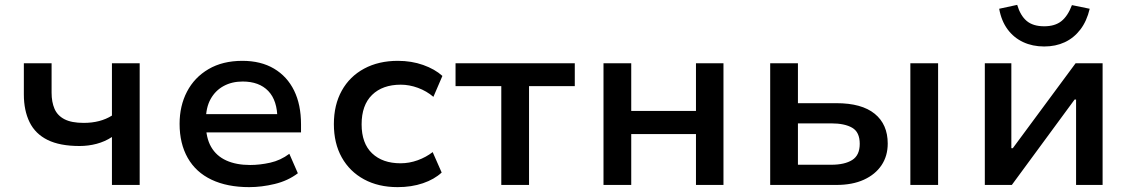

<svg xmlns="http://www.w3.org/2000/svg" viewBox="-20 -760 4647 789"><path d="M440 0V-197Q411 -178 377 -169Q343 -160 307 -160Q226 -160 175.5 -185Q125 -210 101.5 -258Q78 -306 78 -372V-500H192V-379Q192 -341 204 -313Q216 -285 245 -270Q274 -255 324 -255Q358 -255 387 -262.5Q416 -270 440 -285V-500H554V0Z M1004 9Q914 9 849.5 -21.5Q785 -52 751.5 -111Q718 -170 718 -251Q718 -325 748.5 -383.5Q779 -442 837 -476Q895 -510 976 -510Q1052 -510 1106 -478Q1160 -446 1188.5 -388Q1217 -330 1217 -249V-216H805V-291H1138L1120 -270Q1120 -347 1082.5 -386Q1045 -425 977 -425Q933 -425 899 -406.5Q865 -388 845.5 -353Q826 -318 826 -266V-252Q826 -194 847.5 -156.5Q869 -119 910 -100.5Q951 -82 1008 -82Q1048 -82 1090.5 -91.5Q1133 -101 1169 -128L1204 -48Q1163 -17 1109 -4Q1055 9 1004 9Z M1614 9Q1535 9 1476 -23Q1417 -55 1384.5 -113Q1352 -171 1352 -250Q1352 -329 1384.5 -387.5Q1417 -446 1476.5 -478Q1536 -510 1615 -510Q1671 -510 1719 -493Q1767 -476 1798 -448L1761 -362Q1733 -386 1697.5 -399Q1662 -412 1627 -412Q1552 -412 1509 -370Q1466 -328 1466 -249Q1466 -171 1509 -130Q1552 -89 1626 -89Q1662 -89 1696.5 -101.5Q1731 -114 1758 -135L1795 -51Q1765 -23 1718 -7Q1671 9 1614 9Z M2040 0V-406H1852V-500H2342V-406H2154V0Z M2460 0V-500H2574V-304H2840V-500H2953V0H2840V-209H2574V0Z M3145 0V-500H3259V-336H3417Q3521 -336 3574.5 -292.5Q3628 -249 3628 -170Q3628 -119 3602.5 -81Q3577 -43 3530 -21.5Q3483 0 3417 0ZM3259 -83H3396Q3451 -83 3482 -102.5Q3513 -122 3513 -169Q3513 -217 3482 -235Q3451 -253 3396 -253H3259ZM3721 0V-500H3835V0Z M4027 0V-500H4136V-151H4142L4400 -500H4511V0H4402V-351H4396L4138 0ZM4271 -569Q4223 -569 4184.5 -587Q4146 -605 4120.5 -639.5Q4095 -674 4086 -724L4160 -740Q4173 -696 4199 -674Q4225 -652 4271 -652Q4315 -652 4341.5 -673Q4368 -694 4385 -739L4458 -724Q4446 -673 4419.5 -638.5Q4393 -604 4355.5 -586.5Q4318 -569 4271 -569Z"/></svg>

Font: Nunito Sans 6pt SemiBold
Style: Regular
Weight: 600
Version: Version 3.101;gftools[0.9.27]